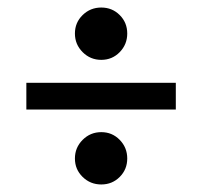

<svg xmlns="http://www.w3.org/2000/svg" viewBox="-20 -530 537 510"><path d="M298 -391.5Q278 -371 249 -371Q220 -371 199.5 -391.5Q179 -412 179 -441Q179 -470 199.5 -490Q220 -510 249 -510Q278 -510 298 -490Q318 -470 318 -441Q318 -412 298 -391.5ZM298 -60Q278 -40 249 -40Q220 -40 199.5 -60Q179 -80 179 -109Q179 -138 199.5 -158.5Q220 -179 249 -179Q278 -179 298 -158.5Q318 -138 318 -109Q318 -80 298 -60ZM50 -310H447V-239H50Z"/></svg>

Font: Karma SemiBold
Style: Regular
Weight: 600
Designer: Joana Correia
Foundry: Indian Type Foundry
Version: Version 1.202;PS 1.0;hotconv 1.0.78;makeotf.lib2.5.61930; tt